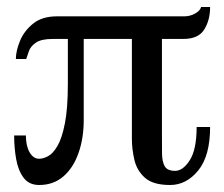

<svg xmlns="http://www.w3.org/2000/svg" viewBox="-20 -511 634 543"><path d="M574.2 -151.9Q574.2 -70.3 540.8 -29.1Q507.3 12.2 460.9 12.2Q412.6 12.2 389.6 -8.5Q366.7 -29.3 359.9 -59.6Q353 -89.8 353 -118.2V-400.9H216.8V-171.9Q216.8 -120.1 202.1 -78.4Q187.5 -36.6 159.4 -12.2Q131.3 12.2 90.8 12.2Q62 12.2 46.6 -8.5Q31.2 -29.3 25.6 -61.5Q20 -93.8 20 -127.9H53.2Q53.2 -98.6 63.7 -80.3Q74.2 -62 90.8 -62Q102.1 -62 116 -69.3Q129.9 -76.7 142.6 -98.4Q155.3 -120.1 163.6 -162.4Q171.9 -204.6 171.9 -274.9V-400.9H129.9Q96.7 -400.9 81.5 -390.4Q66.4 -379.9 61.8 -366.5Q57.1 -353 54.2 -344.2H24.9Q24.9 -366.7 36.4 -395Q47.9 -423.3 73.5 -444.1Q99.1 -464.8 141.1 -464.8H501Q517.6 -464.8 531.7 -472.7Q545.9 -480.5 548.8 -491.2H574.2Q574.2 -454.1 557.6 -427.5Q541 -400.9 499 -400.9H438V-134.8Q438 -101.6 438.2 -77.4Q438.5 -53.2 446 -40.5Q453.6 -27.8 475.1 -27.8Q497.6 -27.8 516.8 -58.1Q536.1 -88.4 536.1 -151.9Z"/></svg>

Font: Charis
Style: Bold
Weight: 700
Designer: Walt Agee, Miriam Martin, Annie Olsen, Victor Gaultney, Lorna Priest, Alan Ward, Bob Hallissy, Martin Hosken, Sharon Cor
Foundry: SIL Global
Version: Version 7.000